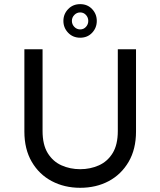

<svg xmlns="http://www.w3.org/2000/svg" viewBox="-20 -894 774 927"><path d="M367.2 12.7Q291 12.7 230 -19.5Q168.9 -51.8 133.3 -112.8Q97.7 -173.8 97.7 -258.8V-656.2H185.5V-261.7Q185.5 -195.3 210.4 -154.8Q235.4 -114.3 276.9 -95.7Q318.4 -77.1 367.2 -77.1Q416 -77.1 457.5 -95.7Q499 -114.3 523.9 -154.8Q548.8 -195.3 548.8 -261.7V-656.2H636.7V-258.8Q636.7 -173.8 601.1 -112.8Q565.4 -51.8 504.9 -19.5Q444.3 12.7 367.2 12.7ZM367.2 -711.9Q332 -711.9 309.1 -735.8Q286.1 -759.8 286.1 -793Q286.1 -826.2 309.1 -850.1Q332 -874 367.2 -874Q402.3 -874 424.8 -850.1Q447.3 -826.2 447.3 -793Q447.3 -759.8 424.8 -735.8Q402.3 -711.9 367.2 -711.9ZM367.2 -752Q383.8 -752 395 -764.2Q406.2 -776.4 406.2 -793Q406.2 -809.6 395 -821.8Q383.8 -834 367.2 -834Q350.6 -834 338.9 -821.8Q327.1 -809.6 327.1 -793Q327.1 -776.4 338.9 -764.2Q350.6 -752 367.2 -752Z"/></svg>

Font: Sen
Style: Regular
Weight: 400
Designer: Kosal Sen, Philatype
Foundry: Philatype
Version: Version 2.000;gftools[0.9.31]